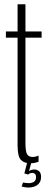

<svg xmlns="http://www.w3.org/2000/svg" viewBox="-20 -742 237 879"><path d="M117.5 5.5Q138 5.5 156.5 -1.5V-30Q143.5 -23.5 129 -23.5Q112.5 -23.5 104.5 -35Q96.5 -46.5 96.5 -88V-569.5H170.5V-598H96.5V-722.5H60.5V-598H7V-569.5H60.5V-76.5Q60.5 -26 75.5 -10.2Q90.5 5.5 117.5 5.5ZM111 116.5Q121.5 116.5 132 113.8Q142.5 111 150.8 105Q159 99 163.5 90Q168 81 168 68.5Q168 49.5 158.8 41.8Q149.5 34 137 34Q127.5 34 120.5 37Q113.5 40 109 44.5L108.5 57Q113 53 118.5 51.2Q124 49.5 128.5 49.5Q135.5 49.5 140.2 54.2Q145 59 145 69Q145 83.5 135.8 90Q126.5 96.5 111.5 96.5Q104 96.5 97 95.5Q90 94.5 85.5 93.5L79 112Q84.5 113.5 93.2 115Q102 116.5 111 116.5ZM108.5 57 124.5 -1H105L91.5 52Z"/></svg>

Font: Anybody ExtraCondensed ExtraLight
Style: Regular
Weight: 250
Width: 2
Version: Version 1.113;gftools[0.9.25]